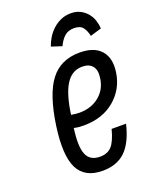

<svg xmlns="http://www.w3.org/2000/svg" viewBox="-140 -814 716 902"><g transform="rotate(-20 217.5 -363.5)"><path d="M81.4 -262.7Q61.4 -120.4 94 -55.2Q126.6 10 215.9 10Q287.3 10 329.9 -31.1Q372.4 -72.3 393.4 -160.7H321.3Q306 -102.3 284.9 -79.4Q263.9 -56.4 226.4 -56.4Q176.6 -56.4 159.9 -95.9Q143.1 -135.4 155.7 -225.6Q166.6 -222.9 178.8 -221.6Q191 -220.4 204.1 -220.4Q298.7 -220.4 359.6 -272.1Q420.6 -323.7 432 -404.4Q441.6 -473 407.8 -511.1Q374 -549.3 301.9 -549.3Q207 -549.3 155.1 -481.7Q103.1 -414.1 81.4 -262.7ZM290.6 -482.9Q325.6 -482.9 341.9 -462.2Q358.3 -441.6 352.1 -402.7Q345 -349.1 305 -316.4Q265 -283.7 205.6 -283.7Q195.6 -283.7 185.9 -284.8Q176.1 -285.9 164.7 -287.9Q178.7 -388 209.1 -435.4Q239.4 -482.9 290.6 -482.9ZM326.1 -736.9Q297.9 -736.9 274.6 -726.1Q251.3 -715.4 233.8 -698.9Q216.3 -682.4 203.9 -661.9Q191.6 -641.3 185.1 -621.6L237.3 -604.7Q249.6 -631.7 267.9 -648.9Q286.3 -666 316.4 -666Q347.3 -666 360.4 -648.9Q373.6 -631.7 379.1 -604.7L435.4 -621.6Q434.3 -641.3 427.7 -661.9Q421.1 -682.4 407.6 -698.9Q394 -715.4 373.9 -726.1Q353.7 -736.9 326.1 -736.9Z"/></g></svg>

Font: Secuela ExtLt
Style: Italic
Weight: 200
Italic angle: -8°
Designer: Fernando Haro
Foundry: deFharo
Version: Version 1.704